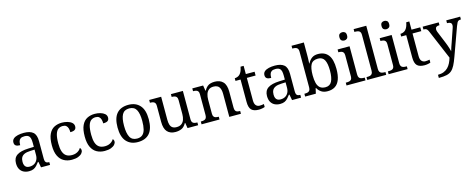

<svg xmlns="http://www.w3.org/2000/svg" viewBox="-38 -1647 6876 2775"><g transform="rotate(-15 3400.0 -260.0)"><path d="M205 10Q161 10 125.5 -7.5Q90 -25 70 -60.5Q50 -96 50 -150Q50 -230 106.5 -268Q163 -306 278 -310L361 -313V-373Q361 -409 355 -436.5Q349 -464 329 -480Q309 -496 268 -496Q230 -496 210 -482Q190 -468 183.5 -443.5Q177 -419 177 -387Q135 -387 113.5 -401.5Q92 -416 92 -450Q92 -485 116.5 -506Q141 -527 182 -536.5Q223 -546 272 -546Q364 -546 409.5 -507Q455 -468 455 -373V-114Q455 -86 461 -70.5Q467 -55 481 -48.5Q495 -42 517 -42H520V0H385L369 -86H361Q340 -58 320 -36.5Q300 -15 273.5 -2.5Q247 10 205 10ZM228 -52Q269 -52 298.5 -69Q328 -86 344.5 -117.5Q361 -149 361 -191V-272L297 -269Q240 -267 207.5 -252Q175 -237 161 -210.5Q147 -184 147 -145Q147 -114 156 -93.5Q165 -73 183 -62.5Q201 -52 228 -52Z M846 10Q780 10 728.5 -18Q677 -46 647.5 -106.5Q618 -167 618 -265Q618 -372 647.5 -433.5Q677 -495 727.5 -520.5Q778 -546 841 -546Q883 -546 923 -535Q963 -524 989 -501.5Q1015 -479 1015 -444Q1015 -421 1005 -407Q995 -393 975.5 -387Q956 -381 926 -381Q926 -413 918.5 -439Q911 -465 893 -480.5Q875 -496 841 -496Q803 -496 774.5 -476Q746 -456 730.5 -406Q715 -356 715 -266Q715 -195 730.5 -148Q746 -101 779 -78Q812 -55 866 -55Q897 -55 923 -64Q949 -73 968.5 -89Q988 -105 999 -125Q1007 -119 1011.5 -109.5Q1016 -100 1016 -86Q1016 -63 997 -41Q978 -19 940.5 -4.5Q903 10 846 10Z M1338 10Q1272 10 1220.5 -18Q1169 -46 1139.5 -106.5Q1110 -167 1110 -265Q1110 -372 1139.5 -433.5Q1169 -495 1219.5 -520.5Q1270 -546 1333 -546Q1375 -546 1415 -535Q1455 -524 1481 -501.5Q1507 -479 1507 -444Q1507 -421 1497 -407Q1487 -393 1467.5 -387Q1448 -381 1418 -381Q1418 -413 1410.5 -439Q1403 -465 1385 -480.5Q1367 -496 1333 -496Q1295 -496 1266.5 -476Q1238 -456 1222.5 -406Q1207 -356 1207 -266Q1207 -195 1222.5 -148Q1238 -101 1271 -78Q1304 -55 1358 -55Q1389 -55 1415 -64Q1441 -73 1460.5 -89Q1480 -105 1491 -125Q1499 -119 1503.5 -109.5Q1508 -100 1508 -86Q1508 -63 1489 -41Q1470 -19 1432.5 -4.5Q1395 10 1338 10Z M1834 10Q1726 10 1664 -59Q1602 -128 1602 -269Q1602 -409 1661.5 -477.5Q1721 -546 1837 -546Q1945 -546 2007 -477.5Q2069 -409 2069 -269Q2069 -128 2009.5 -59Q1950 10 1834 10ZM1836 -42Q1886 -42 1916 -67.5Q1946 -93 1959 -144Q1972 -195 1972 -269Q1972 -381 1941 -437Q1910 -493 1835 -493Q1760 -493 1729.5 -437Q1699 -381 1699 -269Q1699 -157 1730 -99.5Q1761 -42 1836 -42Z M2397 10Q2318 10 2275 -36.5Q2232 -83 2232 -186V-426Q2232 -456 2220.5 -470.5Q2209 -485 2190.5 -489.5Q2172 -494 2150 -494H2147V-536H2326V-191Q2326 -148 2335.5 -117Q2345 -86 2368 -70Q2391 -54 2431 -54Q2475 -54 2503 -74.5Q2531 -95 2544 -131.5Q2557 -168 2557 -216V-422Q2557 -454 2546 -469Q2535 -484 2516.5 -489Q2498 -494 2475 -494H2472V-536H2651V-109Q2651 -80 2662.5 -65.5Q2674 -51 2692.5 -46.5Q2711 -42 2733 -42H2736V0H2577L2564 -81H2559Q2528 -25 2487 -7.5Q2446 10 2397 10Z M2787 0V-42H2795Q2818 -42 2836.5 -47Q2855 -52 2866 -67.5Q2877 -83 2877 -114V-426Q2877 -456 2866 -470.5Q2855 -485 2837 -489.5Q2819 -494 2797 -494H2792V-536H2954L2967 -455H2972Q2993 -493 3016.5 -512.5Q3040 -532 3068 -539Q3096 -546 3128 -546Q3207 -546 3251.5 -499.5Q3296 -453 3296 -350V-114Q3296 -83 3305.5 -67.5Q3315 -52 3332 -47Q3349 -42 3371 -42H3376V0H3202V-345Q3202 -410 3177.5 -446Q3153 -482 3092 -482Q3047 -482 3020.5 -459.5Q2994 -437 2982.5 -400Q2971 -363 2971 -320V-109Q2971 -80 2982 -65.5Q2993 -51 3011 -46.5Q3029 -42 3051 -42H3056V0Z M3644 10Q3568 10 3533.5 -24.5Q3499 -59 3499 -145V-479H3423V-519Q3441 -519 3463 -526.5Q3485 -534 3501 -551Q3518 -569 3529 -595Q3540 -621 3547 -659H3593V-536H3724V-479H3593V-142Q3593 -91 3614 -67Q3635 -43 3669 -43Q3687 -43 3702 -45Q3717 -47 3733 -50V-6Q3720 0 3694 5Q3668 10 3644 10Z M3961 10Q3917 10 3881.5 -7.5Q3846 -25 3826 -60.5Q3806 -96 3806 -150Q3806 -230 3862.5 -268Q3919 -306 4034 -310L4117 -313V-373Q4117 -409 4111 -436.5Q4105 -464 4085 -480Q4065 -496 4024 -496Q3986 -496 3966 -482Q3946 -468 3939.5 -443.5Q3933 -419 3933 -387Q3891 -387 3869.5 -401.5Q3848 -416 3848 -450Q3848 -485 3872.5 -506Q3897 -527 3938 -536.5Q3979 -546 4028 -546Q4120 -546 4165.5 -507Q4211 -468 4211 -373V-114Q4211 -86 4217 -70.5Q4223 -55 4237 -48.5Q4251 -42 4273 -42H4276V0H4141L4125 -86H4117Q4096 -58 4076 -36.5Q4056 -15 4029.5 -2.5Q4003 10 3961 10ZM3984 -52Q4025 -52 4054.5 -69Q4084 -86 4100.5 -117.5Q4117 -149 4117 -191V-272L4053 -269Q3996 -267 3963.5 -252Q3931 -237 3917 -210.5Q3903 -184 3903 -145Q3903 -114 3912 -93.5Q3921 -73 3939 -62.5Q3957 -52 3984 -52Z M4674 10Q4616 10 4579.5 -14.5Q4543 -39 4521 -78H4515L4497 0H4337V-42H4345Q4368 -42 4386.5 -47Q4405 -52 4416 -67.5Q4427 -83 4427 -114V-650Q4427 -680 4415.5 -694.5Q4404 -709 4385.5 -713.5Q4367 -718 4345 -718H4337V-760H4521V-576Q4521 -559 4520.5 -532.5Q4520 -506 4519 -481.5Q4518 -457 4517 -446H4521Q4544 -492 4580 -519Q4616 -546 4674 -546Q4773 -546 4825.5 -479.5Q4878 -413 4878 -269Q4878 -173 4854.5 -111Q4831 -49 4785.5 -19.5Q4740 10 4674 10ZM4658 -54Q4724 -54 4752.5 -109.5Q4781 -165 4781 -270Q4781 -377 4752.5 -429.5Q4724 -482 4657 -482Q4579 -482 4550 -429.5Q4521 -377 4521 -269Q4521 -200 4533.5 -152Q4546 -104 4576 -79Q4606 -54 4658 -54Z M4956 0V-42H4969Q4991 -42 5009.5 -46.5Q5028 -51 5039.5 -65.5Q5051 -80 5051 -109V-426Q5051 -456 5039.5 -470.5Q5028 -485 5009.5 -489.5Q4991 -494 4969 -494H4966V-536H5145V-114Q5145 -83 5156 -67.5Q5167 -52 5186 -47Q5205 -42 5227 -42H5240V0ZM5094 -636Q5070 -636 5053.5 -650Q5037 -664 5037 -698Q5037 -733 5053.5 -746.5Q5070 -760 5094 -760Q5117 -760 5134 -746.5Q5151 -733 5151 -698Q5151 -664 5134 -650Q5117 -636 5094 -636Z M5266 0V-42H5279Q5302 -42 5320.5 -47Q5339 -52 5350 -67.5Q5361 -83 5361 -114V-650Q5361 -680 5349.5 -694.5Q5338 -709 5319.5 -713.5Q5301 -718 5279 -718H5266V-760H5455V-114Q5455 -83 5466 -67.5Q5477 -52 5496 -47Q5515 -42 5537 -42H5550V0Z M5586 0V-42H5599Q5621 -42 5639.5 -46.5Q5658 -51 5669.5 -65.5Q5681 -80 5681 -109V-426Q5681 -456 5669.5 -470.5Q5658 -485 5639.5 -489.5Q5621 -494 5599 -494H5596V-536H5775V-114Q5775 -83 5786 -67.5Q5797 -52 5816 -47Q5835 -42 5857 -42H5870V0ZM5724 -636Q5700 -636 5683.5 -650Q5667 -664 5667 -698Q5667 -733 5683.5 -746.5Q5700 -760 5724 -760Q5747 -760 5764 -746.5Q5781 -733 5781 -698Q5781 -664 5764 -650Q5747 -636 5724 -636Z M6123 10Q6047 10 6012.5 -24.5Q5978 -59 5978 -145V-479H5902V-519Q5920 -519 5942 -526.5Q5964 -534 5980 -551Q5997 -569 6008 -595Q6019 -621 6026 -659H6072V-536H6203V-479H6072V-142Q6072 -91 6093 -67Q6114 -43 6148 -43Q6166 -43 6181 -45Q6196 -47 6212 -50V-6Q6199 0 6173 5Q6147 10 6123 10Z M6273 193Q6324 193 6361 178Q6398 163 6424 136.5Q6450 110 6468 74Q6486 38 6498 -4L6313 -441Q6304 -462 6295 -473.5Q6286 -485 6274 -489.5Q6262 -494 6242 -494H6239V-536H6479V-494H6476Q6446 -494 6431 -482.5Q6416 -471 6416 -446Q6416 -438 6418 -429Q6420 -420 6424 -409L6497 -231Q6507 -208 6516.5 -180.5Q6526 -153 6534 -128Q6542 -103 6545 -86Q6552 -115 6563.5 -146Q6575 -177 6585 -207L6652 -402Q6657 -414 6659 -425.5Q6661 -437 6661 -445Q6661 -471 6644.5 -482.5Q6628 -494 6595 -494H6592V-536H6800V-494H6797Q6778 -494 6765 -488Q6752 -482 6742.5 -465Q6733 -448 6721 -416L6569 4Q6543 77 6519 123Q6495 169 6465.5 194.5Q6436 220 6392 230Q6348 240 6282 240H6273Z"/></g></svg>

Font: Noto Serif Thai
Style: Regular
Weight: 400
Designer: Monotype Design Team
Foundry: Monotype Imaging Inc.
Version: Version 2.001